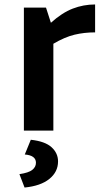

<svg xmlns="http://www.w3.org/2000/svg" viewBox="-20 -585 477 860"><path d="M67 0ZM406 -440Q357 -440 313.5 -429.5Q270 -419 219 -389V0H87V-551H186L208 -483Q258 -528 306 -546.5Q354 -565 406 -565ZM67 195Q108 189 124.5 176Q141 163 141 144Q141 111 91 107L118 41Q182 48 211 74.5Q240 101 240 138Q240 185 201 216.5Q162 248 90 255Z"/></svg>

Font: MartelSansBold
Style: Bold
Weight: 700
Designer: Dan Reynolds and Mathieu Réguer
Foundry: Dan Reynolds and Mathieu Réguer
Version: Version 1.002; ttfautohint (v1.1) -l 5 -r 5 -G 72 -x 0 -D la